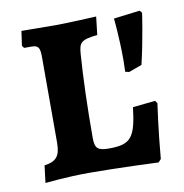

<svg xmlns="http://www.w3.org/2000/svg" viewBox="-64 -567 610 636"><g transform="rotate(-10 241.0 -249.0)"><path d="M39 8C39 8 111 0 186 0C287 0 420 6 420 6L429 -4C437 -99 450 -188 450 -188L444 -197L368 -189C356 -88 340 -68 266 -68C228 -68 219 -77 219 -112C219 -213 222 -312 228 -393C231 -430 236 -439 293 -445L300 -506C300 -506 201 -501 164 -501C124 -501 74 -502 48 -502L41 -453L47 -445H71C94 -445 100 -438 100 -405V-118C100 -72 87 -56 46 -50ZM376 -306 420 -322C440 -406 452 -492 452 -492L445 -500L357 -489C357 -489 364 -424 364 -348C364 -335 363 -322 363 -309Z"/></g></svg>

Font: Alegreya SC
Style: Bold
Weight: 700
Designer: Juan Pablo del Peral
Foundry: Huerta Tipografica
Version: Version 2.007;PS 002.007;hotconv 1.0.88;makeotf.lib2.5.64775